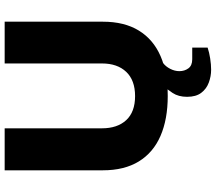

<svg xmlns="http://www.w3.org/2000/svg" viewBox="-71 -656 925 823"><g transform="rotate(-90 391.5 -244.5)"><path d="M391 12Q292 12 220.5 -19Q149 -50 111 -112Q73 -174 73 -266V-687H253V-270Q253 -204 288 -166Q323 -128 391 -128Q459 -128 495 -166Q531 -204 531 -270V-687H710V-266Q710 -174 672 -112Q634 -50 563 -19Q492 12 391 12ZM504 198Q476 198 449 188Q422 178 405 155.5Q388 133 388 95Q388 58 404.5 33Q421 8 439 -12H533V-8Q518 3 508 22.5Q498 42 498 62Q498 84 510 100.5Q522 117 549 117H599V183Q578 190 552 194Q526 198 504 198Z"/></g></svg>

Font: Archivo SemiBold ExtraBold
Style: Regular
Weight: 800
Version: Version 2.001